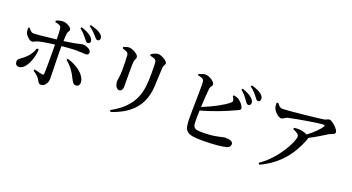

<svg xmlns="http://www.w3.org/2000/svg" viewBox="-54 -1494 4109 2241"><g transform="rotate(20 2000.0 -374.0)"><path d="M774 -641C792 -618 802 -602 819 -602C836 -602 849 -614 849 -632C849 -652 839 -669 816 -690C788 -713 746 -735 692 -751L681 -736C725 -703 753 -667 774 -641ZM868 -711C888 -688 898 -672 916 -672C936 -673 945 -688 945 -703C944 -725 934 -744 908 -762C880 -782 839 -797 785 -811L774 -797C822 -763 847 -735 868 -711ZM792 -157C809 -124 823 -89 858 -89C890 -89 907 -114 903 -148C892 -242 780 -317 666 -350L655 -334C723 -279 763 -218 792 -157ZM286 -340C267 -286 240 -239 177 -189C135 -155 112 -149 112 -113C112 -85 130 -65 159 -65C243 -65 306 -220 309 -336ZM106 -532C106 -513 108 -484 115 -468C132 -431 173 -396 200 -396C226 -396 241 -416 280 -424C329 -436 405 -447 468 -455L469 -379C470 -294 470 -140 466 -91C465 -77 458 -75 447 -77C421 -80 383 -91 346 -101L337 -82C371 -62 401 -35 416 -13C440 23 439 43 475 43C520 43 552 -13 552 -61C552 -95 545 -287 545 -378V-464C611 -470 681 -476 720 -476C772 -476 804 -471 838 -471C865 -471 879 -481 879 -506C879 -542 816 -568 775 -568C750 -568 742 -553 547 -527C548 -564 550 -599 553 -622C556 -650 575 -655 575 -676C575 -704 513 -740 466 -741C438 -741 404 -731 381 -721L382 -702C428 -694 452 -686 459 -659C463 -641 466 -580 467 -518C387 -509 234 -491 188 -491C162 -490 144 -510 122 -539Z M1345 63C1583 -14 1714 -156 1727 -393C1731 -454 1735 -570 1738 -629C1740 -660 1759 -668 1759 -692C1759 -718 1680 -764 1639 -764C1616 -764 1581 -747 1556 -731L1557 -713C1581 -708 1604 -703 1617 -695C1636 -684 1638 -672 1639 -651C1643 -589 1643 -475 1637 -394C1623 -193 1525 -60 1334 43ZM1226 -683C1248 -677 1267 -670 1282 -662C1297 -654 1300 -646 1303 -624C1307 -585 1309 -483 1308 -435C1307 -360 1295 -327 1295 -301C1295 -252 1321 -210 1350 -210C1377 -210 1395 -227 1395 -274C1395 -330 1393 -525 1396 -568C1399 -607 1416 -620 1416 -643C1416 -675 1337 -719 1296 -719C1275 -719 1248 -710 1226 -701Z M2781 -607C2798 -583 2809 -565 2826 -564C2844 -563 2858 -578 2859 -597C2859 -616 2850 -633 2828 -655C2800 -681 2757 -702 2704 -720L2692 -705C2737 -669 2762 -634 2781 -607ZM2870 -690C2890 -664 2901 -645 2919 -645C2937 -645 2948 -657 2948 -676C2949 -699 2940 -718 2914 -739C2888 -760 2846 -778 2792 -793L2781 -778C2830 -741 2851 -714 2870 -690ZM2623 -601C2629 -593 2639 -578 2643 -563C2650 -544 2646 -535 2630 -521C2569 -469 2444 -403 2319 -353C2323 -444 2329 -541 2335 -585C2339 -616 2361 -623 2361 -647C2361 -677 2294 -726 2242 -727C2216 -728 2182 -713 2158 -704L2159 -690C2206 -680 2232 -671 2237 -646C2246 -608 2234 -294 2236 -173C2238 -25 2263 10 2465 10C2608 10 2715 -2 2763 -17C2788 -25 2805 -38 2805 -67C2805 -99 2769 -114 2706 -114C2680 -114 2597 -79 2446 -79C2333 -79 2316 -89 2315 -178C2314 -205 2315 -253 2317 -308C2482 -355 2619 -411 2701 -450C2739 -468 2767 -474 2767 -496C2767 -519 2740 -560 2703 -586C2683 -600 2663 -607 2635 -612Z M3419 -478C3461 -461 3497 -444 3497 -413C3497 -346 3368 -98 3173 29L3188 48C3413 -58 3535 -216 3613 -419C3616 -427 3617 -434 3616 -440C3702 -485 3784 -536 3828 -564C3851 -579 3900 -583 3900 -613C3900 -649 3813 -728 3779 -728C3758 -728 3745 -711 3715 -707C3650 -697 3298 -658 3218 -658C3187 -658 3174 -676 3149 -707L3131 -701C3130 -676 3133 -651 3141 -632C3156 -595 3208 -548 3240 -548C3268 -548 3276 -571 3315 -581C3420 -605 3685 -649 3729 -649C3749 -649 3754 -645 3743 -625C3717 -585 3654 -522 3586 -472C3564 -484 3530 -496 3489 -499C3468 -501 3448 -499 3422 -496Z"/></g></svg>

Font: Noto Serif CJK KR SemiBold
Style: Regular
Weight: 600
Designer: Ryoko NISHIZUKA 西塚涼子 (kana & ideographs); Frank Grießhammer (Latin, Greek & Cyrillic); Wenlong ZHANG 张文龙 (bopomofo); San
Foundry: Adobe
Version: Version 2.001;hotconv 1.1.0;makeotfexe 2.6.0